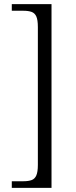

<svg xmlns="http://www.w3.org/2000/svg" viewBox="-20 -780 369 928"><path d="M37 128V96H93Q117 96 132.5 90.5Q148 85 155.5 68Q163 51 163 17V-649Q163 -684 155.5 -700.5Q148 -717 132.5 -722.5Q117 -728 93 -728H37V-760H229V128Z"/></svg>

Font: Noto Serif Thai Light
Style: Regular
Weight: 300
Version: Version 2.001